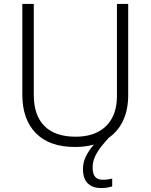

<svg xmlns="http://www.w3.org/2000/svg" viewBox="-20 -734 762 972"><path d="M449 114Q449 147 462 161.5Q475 176 500 176Q516 176 528 174Q540 172 548 170V210Q537 213 523.5 215.5Q510 218 492 218Q449 218 424.5 194.5Q400 171 400 121Q400 88 415 57.5Q430 27 453 1Q476 -25 501 -45L539 -46Q515 -20 494.5 5.5Q474 31 461.5 57.5Q449 84 449 114ZM629 -252Q629 -171 597.5 -112Q566 -53 505.5 -21.5Q445 10 359 10Q230 10 161.5 -60Q93 -130 93 -254V-714H151V-254Q151 -150 205 -96Q259 -42 362 -42Q430 -42 476.5 -66.5Q523 -91 547.5 -137Q572 -183 572 -248V-714H629Z"/></svg>

Font: Noto Sans Thai Light
Style: Regular
Weight: 300
Designer: Monotype Design Team
Foundry: Monotype Imaging Inc.
Version: Version 2.001